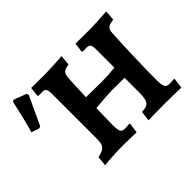

<svg xmlns="http://www.w3.org/2000/svg" viewBox="-136 -914 1170 1170"><g transform="rotate(-45 448.5 -329.5)"><path d="M62 -434 77 -438 164 -624 159 -637 77 -668 66 -662C51 -591 34 -521 14 -451ZM189 9C221 5 299 0 347 0C377 0 443 2 467 3L476 -60L471 -66C462 -65 446 -63 434 -63C403 -63 395 -77 395 -132L398 -275C456 -281 522 -285 540 -285L650 -284V-155C650 -83 635 -63 578 -62L570 2C613 1 679 0 708 0C750 0 814 2 852 3L861 -60L857 -67C848 -66 833 -64 819 -64C787 -64 778 -80 778 -136C778 -237 783 -409 790 -529C792 -567 803 -577 852 -584L857 -649C793 -645 738 -642 712 -642L586 -643L578 -585L583 -577L614 -578C643 -578 650 -567 650 -526V-372C602 -367 572 -365 531 -365L400 -367L406 -511C409 -566 416 -575 466 -583L472 -649C409 -645 351 -642 323 -642L204 -643L197 -585L202 -577L232 -578C261 -578 268 -568 268 -526V-139C268 -83 253 -66 196 -55Z"/></g></svg>

Font: Alegreya SC
Style: Bold
Weight: 700
Designer: Juan Pablo del Peral
Foundry: Huerta Tipografica
Version: Version 2.007;PS 002.007;hotconv 1.0.88;makeotf.lib2.5.64775